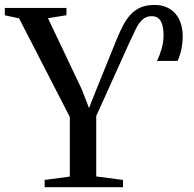

<svg xmlns="http://www.w3.org/2000/svg" viewBox="-35 -776 804 796"><path d="M150 0V-30L254.5 -44V-291L44 -700L-15 -712.5V-743H240.5V-713L164 -700.5L304.5 -404.5L334 -328L363.5 -402.5L450 -616Q463 -648 477 -673.8Q491 -699.5 508.5 -717.8Q526 -736 549.5 -745.8Q573 -755.5 605 -755.5Q634 -755.5 655.8 -746Q677.5 -736.5 692.5 -719Q707.5 -701.5 715 -677.5Q722.5 -653.5 722.5 -624Q722.5 -607.5 720 -589.5Q717.5 -571.5 712.8 -554.8Q708 -538 701.5 -523.5H616Q627.5 -547.5 635.2 -574.5Q643 -601.5 643 -628Q643 -656.5 637.5 -674.2Q632 -692 621.2 -700.5Q610.5 -709 594 -709Q571.5 -709 556 -695Q540.5 -681 528.2 -656Q516 -631 501 -598.5L364 -295V-44.5L475 -30V0Z"/></svg>

Font: Merriweather 96pt
Style: Regular
Weight: 400
Version: Version 2.100